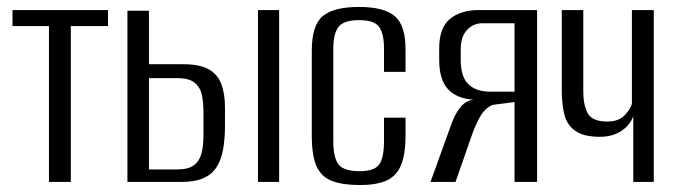

<svg xmlns="http://www.w3.org/2000/svg" viewBox="-20 -524 1945 553"><path d="M121 0V-449H16V-495H291V-449H184V0Z M347 0V-493H409V-339H508Q554 -339 580 -325Q606 -311 617 -283Q628 -255 628 -214V-164Q628 -122 622 -91Q616 -60 602 -40Q588 -20 564 -10Q540 0 502 0ZM409 -36H490Q523 -36 539 -48.5Q555 -61 560.5 -83Q566 -105 566 -132V-202Q566 -228 561.5 -250Q557 -272 541 -285.5Q525 -299 490 -299H409ZM723 0V-495H784V0Z M1017 9Q968 9 937 -2.5Q906 -14 892 -44.5Q878 -75 878 -134V-378Q878 -451 909.5 -477.5Q941 -504 1014 -504Q1085 -504 1116.5 -478Q1148 -452 1148 -382V-317H1086V-384Q1086 -427 1072 -446.5Q1058 -466 1014 -466Q970 -466 955 -446.5Q940 -427 940 -384V-118Q940 -70 955 -50.5Q970 -31 1016 -31Q1058 -31 1072 -50Q1086 -69 1086 -118V-185H1148V-134Q1148 -77 1134 -46Q1120 -15 1091 -3Q1062 9 1017 9Z M1220 0 1282 -172Q1294 -202 1309 -218.5Q1324 -235 1344 -237Q1295 -240 1270 -267.5Q1245 -295 1245 -351V-385Q1245 -444 1276 -469.5Q1307 -495 1358 -495H1527V0H1462V-230L1399 -222Q1377 -213 1362.5 -187.5Q1348 -162 1336 -126L1292 0ZM1391 -260H1462V-457H1369Q1343 -457 1325 -437.5Q1307 -418 1307 -383V-352Q1307 -302 1329.5 -281Q1352 -260 1391 -260Z M1804 0V-190Q1796 -165 1770.5 -147.5Q1745 -130 1708 -130Q1661 -130 1637 -147Q1613 -164 1605.5 -194Q1598 -224 1598 -264V-495H1660V-262Q1660 -219 1673.5 -196.5Q1687 -174 1729 -174Q1761 -174 1778 -191Q1795 -208 1800 -225V-495H1863V0Z"/></svg>

Font: Alumni Sans
Style: Regular
Weight: 400
Designer: Robert E. Leuschke
Foundry: Robert E. Leuschke
Version: Version 1.018